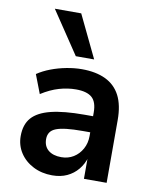

<svg xmlns="http://www.w3.org/2000/svg" viewBox="-87 -842 732 917"><g transform="rotate(10 279.0 -383.0)"><path d="M229 10Q178 10 137 -11Q96 -32 72.5 -68Q49 -104 49 -149Q49 -205 78 -238Q107 -271 169 -286.5Q231 -302 332 -302H389V-224H336Q291 -224 259.5 -220.5Q228 -217 208.5 -209.5Q189 -202 180 -188.5Q171 -175 171 -156Q171 -121 194 -102Q217 -83 257 -83Q290 -83 316 -99Q342 -115 357.5 -143Q373 -171 373 -206V-320Q373 -371 348.5 -392.5Q324 -414 271 -414Q231 -414 189.5 -402Q148 -390 104 -362L69 -453Q97 -472 132.5 -485.5Q168 -499 207 -506.5Q246 -514 282 -514Q350 -514 397 -491.5Q444 -469 468 -423Q492 -377 492 -304V0H382V-105H385Q375 -71 353.5 -45Q332 -19 301 -4.5Q270 10 229 10ZM242 -570 104 -776H232L331 -570Z"/></g></svg>

Font: Nunitoga
Style: Bold
Weight: 700
Designer: Vernon Adams
Foundry: Vernon Adams
Version: Version 1.0